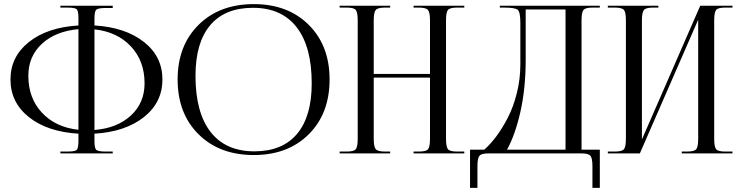

<svg xmlns="http://www.w3.org/2000/svg" viewBox="-20 -747 3604 935"><path d="M274 0V-9H309Q345 -9 353.5 -17Q362 -25 362 -61V-96Q211 -105 121 -176.5Q31 -248 31 -360Q31 -471 121 -542.5Q211 -614 362 -623V-658Q362 -694 353.5 -702Q345 -710 309 -710H274V-719H529V-708H494Q458 -708 449 -700Q440 -692 440 -656V-623Q590 -614 680.5 -543Q771 -472 771 -360Q771 -248 680.5 -176.5Q590 -105 440 -96V-61Q440 -25 449 -17Q458 -9 494 -9H529V0ZM440 -604V-114Q551 -123 617.5 -184.5Q684 -246 684 -341Q684 -450 617.5 -521Q551 -592 440 -604ZM362 -115V-605Q251 -595 184.5 -534Q118 -473 118 -378Q118 -269 184.5 -198Q251 -127 362 -115Z M1216 8Q1049 8 947 -93Q845 -194 845 -360Q845 -525 947 -626Q1049 -727 1216 -727Q1382 -727 1483.5 -626Q1585 -525 1585 -360Q1585 -194 1483.5 -93Q1382 8 1216 8ZM1219 -10Q1355 -10 1426.5 -95Q1498 -180 1498 -341Q1498 -520 1424.5 -614.5Q1351 -709 1212 -709Q1075 -709 1003.5 -624Q932 -539 932 -378Q932 -199 1005.5 -104.5Q1079 -10 1219 -10Z M1634 0V-9H1669Q1704 -9 1713 -21Q1722 -33 1722 -71V-648Q1722 -686 1713 -698Q1704 -710 1669 -710H1634V-719H1880V-710H1854Q1819 -710 1809.5 -698Q1800 -686 1800 -648V-387H2074V-648Q2074 -686 2064.5 -698Q2055 -710 2020 -710H1994V-719H2241V-710H2205Q2170 -710 2161 -698Q2152 -686 2152 -648V-71Q2152 -33 2161 -21Q2170 -9 2205 -9H2241V0H1994V-9H2021Q2056 -9 2065 -21Q2074 -33 2074 -71V-369H1800V-71Q1800 -33 1809.5 -21Q1819 -9 1854 -9H1880V0Z M2269 -18H2338Q2368 -44 2397 -83Q2426 -122 2453 -174Q2480 -226 2497 -294Q2514 -362 2514 -433V-636Q2514 -688 2501.5 -699Q2489 -710 2436 -710H2414V-719H2901V-710H2865Q2830 -710 2821 -698Q2812 -686 2812 -648V-18H2901V168H2865V62Q2865 24 2855.5 12Q2846 0 2811 0H2359Q2324 0 2314.5 12Q2305 24 2305 62V168H2269ZM2449 -18H2734V-701H2540V-457Q2540 -317 2514.5 -203.5Q2489 -90 2449 -18Z M2940 0V-9H2975Q3010 -9 3019 -21Q3028 -33 3028 -71V-648Q3028 -686 3019 -698Q3010 -710 2975 -710H2940V-719H3186V-710H3160Q3125 -710 3115.5 -698Q3106 -686 3106 -648V-68L3390 -719H3547V-710H3511Q3476 -710 3467 -698Q3458 -686 3458 -648V-71Q3458 -33 3467 -21Q3476 -9 3511 -9H3547V0H3300V-9H3327Q3362 -9 3371 -21Q3380 -33 3380 -71V-651L3096 0Z"/></svg>

Font: FoglihtenNo06
Style: Regular
Weight: 500
Designer: gluk (gluksza@wp.pl)
Foundry: gluk (gluksza@wp.pl)
Version: Version 0.76